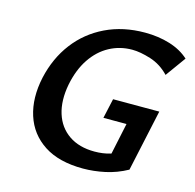

<svg xmlns="http://www.w3.org/2000/svg" viewBox="-101 -775 903 891"><g transform="rotate(15 350.5 -329.0)"><path d="M373 13Q257 13 185 -34Q113 -81 87 -162.5Q61 -244 83 -346Q105 -444 160.5 -517Q216 -590 300 -630.5Q384 -671 489 -671Q554 -671 609 -654Q664 -637 701 -603L631 -506Q592 -547 541.5 -563Q491 -579 452 -579Q393 -579 343 -552Q293 -525 258 -473Q223 -421 208 -346Q193 -266 212 -205.5Q231 -145 280.5 -111Q330 -77 404 -77Q445 -77 479.5 -87.5Q514 -98 549 -120L473 -41L515 -239H404L425 -334H647L583 -38Q532 -10 478 1.5Q424 13 373 13Z"/></g></svg>

Font: Ysabeau
Style: Bold Italic
Weight: 700
Italic angle: -12°
Designer: Christian Thalmann (Catharsis Fonts)
Version: Version 2.002